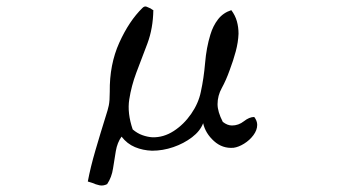

<svg xmlns="http://www.w3.org/2000/svg" viewBox="-20 -498 1040 586"><path d="M765 -117Q765 -101 753.5 -85.5Q742 -70 725 -59.5Q708 -49 693 -47Q659 -44 633 -67.5Q607 -91 600 -122Q591 -98 566 -79Q541 -60 509 -49Q477 -38 444 -38Q416 -39 392 -49Q368 -59 351 -81Q338 -63 333.5 -37Q329 -11 325 16Q321 43 307 64Q295 70 283.5 67.5Q272 65 261 60Q258 59 254.5 58Q251 57 248 56Q256 13 271.5 -40Q287 -93 303 -144Q309 -162 312 -176Q315 -190 315 -218Q314 -301 344 -367.5Q374 -434 415 -474Q421 -480 427.5 -477.5Q434 -475 440 -472Q445 -468 448 -467Q447 -411 430 -365.5Q413 -320 396 -276Q381 -236 374.5 -194.5Q368 -153 385 -103Q399 -91 414.5 -85.5Q430 -80 445 -79Q479 -78 510 -98Q541 -118 563.5 -150.5Q586 -183 593 -218Q602 -259 606 -306Q610 -353 622 -392Q630 -419 645.5 -439Q661 -459 686 -467Q698 -451 703 -433Q708 -415 708 -395Q707 -369 699.5 -341Q692 -313 681 -284Q670 -253 657 -229.5Q644 -206 644 -180Q644 -157 660 -126Q674 -115 688 -115Q708 -115 724.5 -128Q741 -141 756 -141Q765 -129 765 -117Z"/></svg>

Font: Yuji Boku
Style: Regular
Weight: 400
Designer: Kataoka Yuji
Foundry: Kinuta Font Factory
Version: Version 3.002